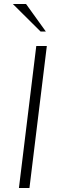

<svg xmlns="http://www.w3.org/2000/svg" viewBox="-20 -941 329 961"><path d="M183.1 -783.2 44.4 -920.9H110.4L209.5 -783.2ZM74.7 0 161.6 -710.9H214.4L127.4 0Z"/></svg>

Font: Muli
Style: ExtraLightItalic
Weight: 200
Italic angle: -7°
Designer: Vernon Adams
Foundry: newtypography
Version: Version 2.0; ttfautohint (v1.00rc1.2-2d82) -l 8 -r 50 -G 200